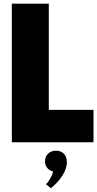

<svg xmlns="http://www.w3.org/2000/svg" viewBox="-20 -770 526 1039"><path d="M44.1 -750H244.1V-175.5H485.9V0H44.1ZM267.3 158.2Q246.8 152.7 235.2 138.2Q223.6 123.6 223.6 103.2Q223.6 77.7 240.2 61.6Q256.8 45.5 283.2 45.5Q309.1 45.5 325.5 61.6Q341.8 77.7 341.8 107.3Q341.8 140.9 319.3 177.7Q296.8 214.5 255.5 248.6L228.6 226.8Q239.5 218.2 251.8 196.1Q264.1 174.1 267.3 158.2Z"/></svg>

Font: Spartan MB Black
Style: Regular
Weight: 900
Designer: Matt Bailey, Mirko Velimirovic
Foundry: Matt Bailey
Version: Version 1.005